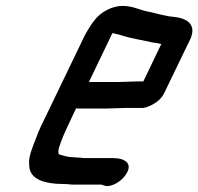

<svg xmlns="http://www.w3.org/2000/svg" viewBox="-20 -572 672 651"><path d="M384 -294H290C287 -294 284 -294 281 -293L356 -449C356 -451 359 -455 362 -460C374 -456 383 -456 395 -451C427 -441 464 -436 497 -428L512 -426C516 -425 520 -424 525 -423H527L466 -296H447C434 -296 399 -294 384 -294ZM404 -206H458C469 -205 481 -209 498 -218C515 -227 529 -240 537 -257L626 -441C647 -490 613 -511 567 -515L551 -517C546 -518 542 -519 537 -520C519 -523 499 -530 480 -533C451 -539 430 -552 395 -552C360 -552 321 -531 300 -503C290 -491 274 -465 266 -449L118 -142C112 -129 107 -118 104 -108C89 -70 76 -40 79 -14C78 35 128 52 199 52C210 52 219 54 230 54H322C327 54 329 56 333 57C355 65 388 45 403 25C436 -18 402 -36 364 -36H263C256 -37 250 -38 242 -38C238 -38 234 -38 228 -39C208 -39 193 -45 179 -49C178 -54 177 -65 181 -74C188 -96 197 -118 209 -143L238 -205C241 -204 244 -204 247 -204H341C356 -204 390 -206 404 -206Z"/></svg>

Font: Electronic
Style: BlkUltIt
Weight: 900
Version: Version 1.011